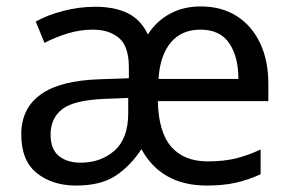

<svg xmlns="http://www.w3.org/2000/svg" viewBox="-20 -566 904 596"><path d="M603 -546Q668 -546 715 -516Q762 -486 787.5 -432Q813 -378 813 -306V-252H470Q472 -156 511.5 -110.5Q551 -65 625 -65Q675 -65 713 -74.5Q751 -84 789 -102V-25Q749 -7 710.5 1.5Q672 10 622 10Q481 10 419 -103Q385 -51 339 -20.5Q293 10 216 10Q143 10 94.5 -28.5Q46 -67 46 -149Q46 -229 106 -272.5Q166 -316 290 -320L380 -323V-357Q380 -422 349.5 -448Q319 -474 268 -474Q228 -474 189.5 -462Q151 -450 118 -433L91 -499Q126 -519 176 -532Q226 -545 275 -545Q337 -545 377.5 -524.5Q418 -504 439 -459Q465 -500 507 -523Q549 -546 603 -546ZM602 -474Q544 -474 510.5 -434.5Q477 -395 472 -321H720Q720 -390 691.5 -432Q663 -474 602 -474ZM303 -259Q209 -255 173 -227Q137 -199 137 -148Q137 -103 162.5 -82Q188 -61 230 -61Q293 -61 335.5 -98.5Q378 -136 378 -214V-262Z"/></svg>

Font: Noto Sans Old Hungarian
Style: Regular
Weight: 400
Designer: Monotype Design Team
Foundry: Monotype Imaging Inc.
Version: Version 2.005; ttfautohint (v1.8.4.7-5d5b)